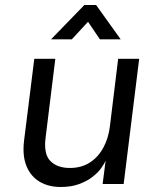

<svg xmlns="http://www.w3.org/2000/svg" viewBox="-20 -735 637 767"><path d="M536 -500 474 0H390L402 -94Q397 -81 384 -63Q371 -45 349 -28Q327 -11 295.5 0.5Q264 12 222 12Q174 12 138.5 -9Q103 -30 86 -71Q69 -112 76 -172L117 -500H201L162 -184Q154 -119 181.5 -91.5Q209 -64 259 -64Q305 -64 338.5 -85.5Q372 -107 392.5 -144.5Q413 -182 419 -230L452 -500ZM184 -578 317 -715H364L462 -578H379L308 -683H364L267 -578Z"/></svg>

Font: Inclusive Sans
Style: Italic
Weight: 400
Italic angle: -7°
Designer: Olivia King
Foundry: Olivia King
Version: Version 2.004